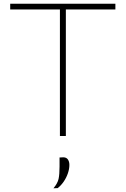

<svg xmlns="http://www.w3.org/2000/svg" viewBox="-20 -733 677 1035"><path d="M303 0Q303 -61 303 -117Q303 -173 303 -238V-472Q303 -537.5 303 -593.5Q303 -649.5 303 -710L318 -682H241Q177.5 -682 128.5 -682Q79.5 -682 35 -682V-713H602V-682Q558 -682 509 -682Q460 -682 396 -682H319L335 -710Q335 -649.5 335 -593.5Q335 -537.5 335 -472V-238Q335 -173 335 -117Q335 -61 335 0ZM268 282Q290.5 255.5 295.8 231.2Q301 207 301 165Q301 153 301 140.5Q301 128 301 116L322 115Q338.5 115.5 346.2 127Q354 138.5 354 156Q354 177.5 346 201Q338 224.5 323.8 245.5Q309.5 266.5 291 281Z"/></svg>

Font: Commissioner Thin Thin
Style: Regular
Weight: 250
Version: Version 1.000